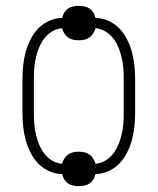

<svg xmlns="http://www.w3.org/2000/svg" viewBox="-20 -589 540 658"><path d="M250 49Q240 49 230.5 47Q221 45 213 39.5Q205 34 200 25.5Q195 17 193 8Q170 7 148.5 -2.5Q127 -12 111 -28.5Q95 -45 84.5 -66Q74 -87 68 -109Q62 -131 59.5 -154Q57 -177 57 -200V-320Q57 -343 59.5 -366Q62 -389 68 -411Q74 -433 84.5 -454Q95 -475 111 -491.5Q127 -508 148.5 -517.5Q170 -527 193 -528Q195 -537 200 -545.5Q205 -554 213 -559.5Q221 -565 230.5 -567Q240 -569 250 -569Q260 -569 269.5 -567Q279 -565 287 -559.5Q295 -554 300 -545.5Q305 -537 307 -528Q330 -527 351.5 -517.5Q373 -508 389 -491.5Q405 -475 415.5 -454Q426 -433 432 -411Q438 -389 440.5 -366Q443 -343 443 -320V-200Q443 -177 440.5 -154Q438 -131 432 -109Q426 -87 415.5 -66Q405 -45 389 -28.5Q373 -12 351.5 -2.5Q330 7 307 8Q305 17 300 25.5Q295 34 287 39.5Q279 45 269.5 47Q260 49 250 49ZM307 -28Q325 -29 341 -38.5Q357 -48 368 -62.5Q379 -77 386 -94Q393 -111 397 -128.5Q401 -146 402.5 -164Q404 -182 404 -200V-320Q404 -338 402.5 -356Q401 -374 397 -391.5Q393 -409 386 -426Q379 -443 368 -457.5Q357 -472 341 -481.5Q325 -491 307 -492Q305 -483 299.5 -474.5Q294 -466 286.5 -460.5Q279 -455 269.5 -453Q260 -451 250 -451Q240 -451 230.5 -453Q221 -455 213.5 -460.5Q206 -466 200.5 -474.5Q195 -483 193 -492Q175 -491 159 -481.5Q143 -472 132 -457.5Q121 -443 114 -426Q107 -409 103 -391.5Q99 -374 97.5 -356Q96 -338 96 -320V-200Q96 -182 97.5 -164Q99 -146 103 -128.5Q107 -111 114 -94Q121 -77 132 -62.5Q143 -48 159 -38.5Q175 -29 193 -28Q195 -37 200.5 -45.5Q206 -54 213.5 -59.5Q221 -65 230.5 -67Q240 -69 250 -69Q260 -69 269.5 -67Q279 -65 286.5 -59.5Q294 -54 299.5 -45.5Q305 -37 307 -28Z"/></svg>

Font: Iosevka Term Curly Extralight
Style: Regular
Weight: 200
Designer: Belleve Invis
Foundry: Belleve Invis
Version: Version 32.3.0